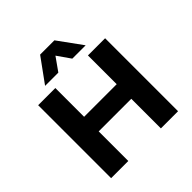

<svg xmlns="http://www.w3.org/2000/svg" viewBox="-238 -1126 1312 1312"><g transform="rotate(-45 418.0 -470.0)"><path d="M94 0V-705H260V-427H575V-705H741V0H575V-286H260V0ZM221 -765 348 -940H486L613 -765H484L417 -861L349 -765Z"/></g></svg>

Font: Nunito Sans 6pt ExtraBold
Style: Regular
Weight: 800
Version: Version 3.101;gftools[0.9.27]